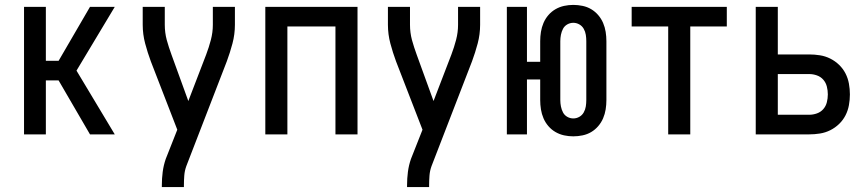

<svg xmlns="http://www.w3.org/2000/svg" viewBox="-20 -548 3540 783"><path d="M78 0V-520H167V-300H219L347 -520H448L292 -260L448 0H347L219 -220H167V0Z M640 215V208Q640 180 643.5 153Q647 126 656 100L703 -19L595 -298Q582 -333 572 -370.5Q562 -408 562 -447V-520H652V-447Q652 -431 654 -415.5Q656 -400 660 -385Q664 -370 669 -355Q674 -340 679 -326L748 -136L821 -326Q832 -355 840 -385.5Q848 -416 848 -447V-520H938V-447Q938 -408 928 -370.5Q918 -333 905 -298L740 129Q733 148 731.5 168Q730 188 730 208V215Z M1062 0V-520H1438V0H1348V-440H1152V0Z M1640 215V208Q1640 180 1643.5 153Q1647 126 1656 100L1703 -19L1595 -298Q1582 -333 1572 -370.5Q1562 -408 1562 -447V-520H1652V-447Q1652 -431 1654 -415.5Q1656 -400 1660 -385Q1664 -370 1669 -355Q1674 -340 1679 -326L1748 -136L1821 -326Q1832 -355 1840 -385.5Q1848 -416 1848 -447V-520H1938V-447Q1938 -408 1928 -370.5Q1918 -333 1905 -298L1740 129Q1733 148 1731.5 168Q1730 188 1730 208V215Z M2318 8Q2299 8 2280.5 4Q2262 0 2245.5 -9.5Q2229 -19 2216.5 -33.5Q2204 -48 2196.5 -65.5Q2189 -83 2186 -102Q2183 -121 2183 -140V-224H2129V0H2047V-520H2129V-296H2183V-380Q2183 -399 2186 -418Q2189 -437 2196.5 -454.5Q2204 -472 2216.5 -486.5Q2229 -501 2245.5 -510.5Q2262 -520 2280.5 -524Q2299 -528 2318 -528Q2337 -528 2356 -524Q2375 -520 2391 -510.5Q2407 -501 2419.5 -486.5Q2432 -472 2439.5 -454.5Q2447 -437 2450 -418Q2453 -399 2453 -380V-140Q2453 -121 2450 -102Q2447 -83 2439.5 -65.5Q2432 -48 2419.5 -33.5Q2407 -19 2391 -9.5Q2375 0 2356 4Q2337 8 2318 8ZM2318 -65Q2331 -65 2342.5 -71.5Q2354 -78 2360.5 -89.5Q2367 -101 2369 -114Q2371 -127 2371 -140V-380Q2371 -393 2369 -406Q2367 -419 2360.5 -430.5Q2354 -442 2342.5 -448.5Q2331 -455 2318 -455Q2305 -455 2293.5 -448.5Q2282 -442 2276 -430.5Q2270 -419 2267.5 -406Q2265 -393 2265 -380V-140Q2265 -127 2267.5 -114Q2270 -101 2276 -89.5Q2282 -78 2293.5 -71.5Q2305 -65 2318 -65Z M2705 0V-440H2556V-520H2944V-440H2795V0Z M3062 0V-520H3152V-326H3280Q3302 -326 3324 -322.5Q3346 -319 3366 -309Q3386 -299 3402 -283.5Q3418 -268 3428 -248.5Q3438 -229 3442 -207Q3446 -185 3446 -163Q3446 -141 3442 -119Q3438 -97 3428 -77.5Q3418 -58 3402 -42.5Q3386 -27 3366 -17Q3346 -7 3324 -3.5Q3302 0 3280 0ZM3280 -80Q3296 -80 3311.5 -85.5Q3327 -91 3337.5 -103Q3348 -115 3352 -131Q3356 -147 3356 -163Q3356 -179 3352 -195Q3348 -211 3337.5 -223Q3327 -235 3311.5 -240.5Q3296 -246 3280 -246H3152V-80Z"/></svg>

Font: Iosevka Term Curly Medium
Style: Regular
Weight: 500
Designer: Belleve Invis
Foundry: Belleve Invis
Version: Version 32.3.0